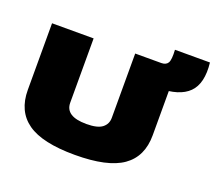

<svg xmlns="http://www.w3.org/2000/svg" viewBox="-133 -985 1315 1176"><g transform="rotate(20 524.0 -397.5)"><path d="M54 -266V-700H325V-281Q325 -192 462 -192Q534 -192 565 -216Q596 -240 596 -281V-700H868V-266Q868 -127 770.5 -58.5Q673 10 460 10Q248 10 151 -58.5Q54 -127 54 -266ZM756 -550V-700H766Q797 -700 809 -720.5Q821 -741 817 -805H1045Q1060 -672 999 -611Q938 -550 801 -550Z"/></g></svg>

Font: Georama Expanded Black
Style: Regular
Weight: 900
Width: 7
Designer: Jean-Baptiste Levee
Foundry: Production Type
Version: Version 1.000